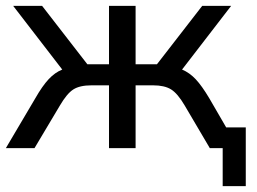

<svg xmlns="http://www.w3.org/2000/svg" viewBox="-21 -507 879 657"><path d="M-1 0 100 -171Q124 -213 145.5 -236Q167 -259 192 -269L24 -487H123L278 -287H352V-487H443V-287H516L671 -487H770L602 -269Q628 -258 649 -235.5Q670 -213 695 -171L753 -71H820V130H741V0H697L611 -146Q587 -187 564.5 -201Q542 -215 503 -215H443V0H352V-215H292Q252 -215 230 -201Q208 -187 184 -146L97 0Z"/></svg>

Font: Nunito Sans Medium
Style: Regular
Weight: 500
Designer: Vernon Adams
Foundry: Vernon Adams
Version: Version 3.101; ttfautohint (v1.8.4.7-5d5b);gftools[0.9.27]